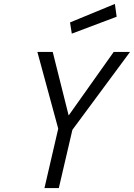

<svg xmlns="http://www.w3.org/2000/svg" viewBox="-20 -956 681 976"><path d="M345 -785 336 -842 564 -936 573 -871ZM641 -692 348 -296 279 0H206L276 -302L170 -692H248L329 -369L558 -692Z"/></svg>

Font: Titillium Web
Style: Italic
Weight: 400
Italic angle: -13°
Version: Version 1.002;PS 57.000;hotconv 1.0.70;makeotf.lib2.5.55311